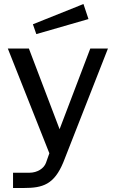

<svg xmlns="http://www.w3.org/2000/svg" viewBox="-20 -772 578 957"><path d="M45 165H99C193 165 250 148 296 36L518 -530H430L277 -128L124 -530H19L226 -8L209 40C199 67 167 89 126 89H45ZM396 -752 144 -651 161 -602 421 -677Z"/></svg>

Font: Bisquit Text
Style: Regular
Weight: 400
Version: Version 1.004;Glyphs 3.2.3 (3260)